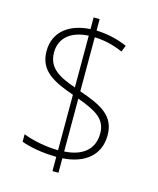

<svg xmlns="http://www.w3.org/2000/svg" viewBox="-121 -843 811 986"><g transform="rotate(15 285.0 -350.5)"><path d="M253 -18V58H285V-19C399 -26 479 -84 479 -193C479 -298 401 -335 285 -375V-662C330 -661 382 -651 436 -627L450 -661C397 -684 342 -696 285 -698V-759H253V-697C143 -691 64 -634 64 -530C64 -425 144 -386 253 -348V-53C181 -54 112 -70 66 -88V-48C108 -33 171 -19 253 -18ZM253 -662V-387C169 -416 103 -448 103 -533C103 -616 167 -658 253 -662ZM285 -55V-336C383 -300 440 -270 440 -192C440 -104 377 -60 285 -55Z"/></g></svg>

Font: Noto Sans Malayalam ExtraLight
Style: Regular
Weight: 200
Designer: Jelle Bosma - Monotype Design Team
Foundry: Monotype Imaging Inc.
Version: Version 2.104